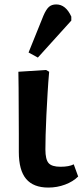

<svg xmlns="http://www.w3.org/2000/svg" viewBox="-20 -833 373 867"><path d="M198 14Q131 14 98 -25Q65 -64 65 -147Q65 -178 65 -228.5Q65 -279 64.5 -334Q64 -389 64 -436Q64 -483 63 -509L188 -517L202 -509Q198 -465 195 -414Q192 -363 189.5 -313.5Q187 -264 186 -223Q185 -182 185 -158Q185 -113 199.5 -96.5Q214 -80 253 -80Q292 -80 313 -91L333 -36Q310 -13 274 0.5Q238 14 198 14ZM151 -573 109 -596 176 -762Q188 -790 200.5 -801.5Q213 -813 234 -813Q277 -813 302 -758V-740Z"/></svg>

Font: Literata 12pt SemiBold
Style: Regular
Weight: 600
Designer: Latin by Veronika Burian and Jose Scaglione. Greek by Irene Vlachou. Cyrillic by Vera Evstafieva.
Foundry: TypeTogether
Version: Version 3.002